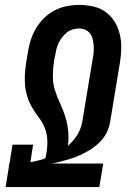

<svg xmlns="http://www.w3.org/2000/svg" viewBox="-20 -763 540 783"><path d="M3 0 16 -82 17 -96H19L31 -173H115L104 -102Q118 -104 132.5 -107.5Q147 -111 162 -116Q164 -118 165.5 -120.5Q167 -123 167 -125L169 -137Q174 -164 173 -191Q172 -218 162.5 -241.5Q153 -265 137.5 -285Q122 -305 109.5 -327Q97 -349 90 -373.5Q83 -398 81.5 -425Q80 -452 83 -479Q86 -506 91 -533L94 -552Q98 -577 106 -601.5Q114 -626 127.5 -648.5Q141 -671 160.5 -690Q180 -709 203.5 -721Q227 -733 252.5 -738Q278 -743 303 -743Q332 -743 360.5 -736.5Q389 -730 411 -714Q433 -698 447.5 -674.5Q462 -651 468.5 -623.5Q475 -596 474.5 -566.5Q474 -537 469 -507L429 -265Q426 -247 418 -228.5Q410 -210 397.5 -195Q385 -180 369 -167.5Q353 -155 336 -145.5Q319 -136 301 -128Q283 -120 264.5 -114.5Q246 -109 227 -104Q208 -99 190 -96H401L385 0ZM257 -168Q269 -179 280 -192Q291 -205 299 -219.5Q307 -234 311.5 -249.5Q316 -265 318 -281L358 -523Q361 -537 362 -550.5Q363 -564 362 -577Q361 -590 358 -603Q355 -616 347.5 -626Q340 -636 328 -641.5Q316 -647 303 -647Q290 -647 276.5 -643Q263 -639 252.5 -630.5Q242 -622 233.5 -611Q225 -600 219 -587.5Q213 -575 210 -562.5Q207 -550 205 -537L94 -552L205 -537L201 -518Q196 -487 195.5 -456Q195 -425 203.5 -397Q212 -369 224.5 -342.5Q237 -316 246 -288Q255 -260 258 -229.5Q261 -199 257 -168Z"/></svg>

Font: Iosevka
Style: Bold Italic
Weight: 700
Italic angle: -9°
Monospace: yes
Designer: Belleve Invis
Foundry: Belleve Invis
Version: Version 32.5.0; ttfautohint (v1.8.4)